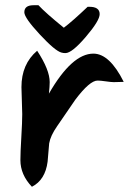

<svg xmlns="http://www.w3.org/2000/svg" viewBox="-20 -656 493 734"><path d="M353 -348Q323 -348 268 -275Q233 -224 198 -173Q173 -137 168 -108Q165 -73 162 -38Q153 32 102 58Q58 12 58 -44Q58 -73 61.5 -131.5Q65 -190 65 -220Q65 -237 63.5 -271.5Q62 -306 62 -323Q62 -411 122 -462Q170 -389 170 -342Q170 -326 167 -298Q255 -451 337 -451Q399 -451 453 -343Q415 -342 415 -342Q405 -342 384.5 -345Q364 -348 353 -348ZM73 -609Q73 -636 108 -636Q110 -636 127 -636Q155 -606 224 -550Q256 -574 315 -630H319Q361 -631 361 -602Q361 -577 308 -515Q255 -453 230 -453Q222 -453 215 -455Q191 -461 132 -524.5Q73 -588 73 -609Z"/></svg>

Font: Wortlaut AH
Style: SemiBold
Weight: 600
Designer: Andreas Höfeld
Foundry: Fontgrube AH
Version: Version 2.59